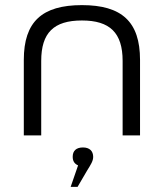

<svg xmlns="http://www.w3.org/2000/svg" viewBox="-20 -529 640 750"><path d="M73 -295V0H141V-291C141 -401 190 -449 300 -449C409 -449 459 -401 459 -291V0H527V-295C527 -444 456 -509 300 -509C144 -509 73 -444 73 -295ZM256 201H283L321 136C334 115 344 100 344 84C344 61 330 47 304 47C278 47 264 60 264 83V84C264 100 271 111 285 117Z"/></svg>

Font: LT Wave Mono Light
Style: Regular
Weight: 300
Designer: Daniel Lyons
Version: Version 2.5 (Glyphs App)